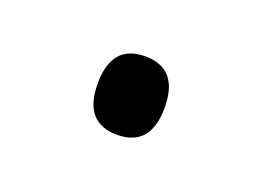

<svg xmlns="http://www.w3.org/2000/svg" viewBox="-35 -147 302 221"><g transform="rotate(20 116.0 -37.0)"><path d="M75 -37Q75 -85 116 -85Q157 -85 157 -37Q157 11 116 11Q75 11 75 -37Z"/></g></svg>

Font: Noto Sans Devanagari UI Condensed Light
Style: Regular
Weight: 300
Width: 3
Designer: Jelle Bosma - Monotype Design Team
Foundry: Monotype Imaging Inc.
Version: Version 2.004; ttfautohint (v1.8.4.7-5d5b)